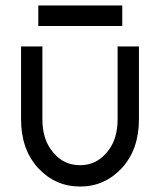

<svg xmlns="http://www.w3.org/2000/svg" viewBox="-20 -670 584 702"><path d="M120 -575H427V-650H120ZM57 -500V-234Q57 -124 119 -56Q182 12 273 12Q363 12 426 -56Q488 -124 488 -234V-500H410V-233Q410 -158 370 -112Q331 -66 273 -66Q213 -66 175 -112Q135 -158 135 -233V-500Z"/></svg>

Font: Unageo
Style: Regular
Weight: 400
Designer: Richard Sepsi
Foundry: Richard Sepsi
Version: Version 2.000